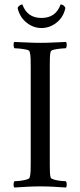

<svg xmlns="http://www.w3.org/2000/svg" viewBox="-20 -833 356 856"><path d="M250 -813Q258 -813 264.5 -807.5Q271 -802 271 -797Q271 -793 270 -791Q260 -753 230 -730.5Q200 -708 165 -708Q130 -708 100.5 -730.5Q71 -753 60 -791Q59 -793 59 -797Q59 -802 66 -807.5Q73 -813 80 -813Q101 -753 165 -753Q229 -753 250 -813ZM160 -642Q189 -642 216.5 -643.5Q244 -645 274 -646Q278 -642 277.5 -632Q277 -622 274 -618Q268 -618 252 -616.5Q236 -615 222 -612Q208 -609 206 -603Q203 -593 202.5 -577Q202 -561 202 -542Q202 -539 202 -536Q202 -533 202 -530V-113Q202 -110 202 -107Q202 -104 202 -101Q202 -82 202.5 -66.5Q203 -51 206 -41Q208 -36 222 -32Q236 -28 252 -26.5Q268 -25 274 -25Q277 -21 277.5 -11Q278 -1 274 3Q244 1 216.5 -0.5Q189 -2 160 -2Q132 -2 103 -0.5Q74 1 44 3Q40 -1 40.5 -11Q41 -21 44 -25Q50 -25 66 -26.5Q82 -28 96.5 -32Q111 -36 112 -41Q116 -53 116.5 -72Q117 -91 117 -113V-530Q117 -552 116.5 -571.5Q116 -591 112 -603Q111 -609 96.5 -612Q82 -615 66 -616.5Q50 -618 44 -618Q41 -622 40.5 -632Q40 -642 44 -646Q74 -645 103 -643.5Q132 -642 160 -642Z"/></svg>

Font: Amiri
Style: Regular
Weight: 400
Designer: Khaled Hosny
Version: Version 0.114